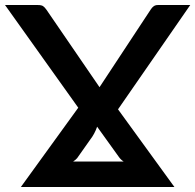

<svg xmlns="http://www.w3.org/2000/svg" viewBox="-42 -743 776 763"><path d="M449.5 -101Q438.5 -108 431 -118.5L344 -239.5Q334 -210.5 316 -187.5L264.5 -114.5Q258.5 -107.5 248.5 -101ZM427 -308.5 651 0H41L269 -315L-22 -723H108.5Q122.5 -723 129 -718.8Q135.5 -714.5 142.5 -704.5L353.5 -396.5L556.5 -704.5Q562 -713.5 568.8 -718.2Q575.5 -723 585 -723H714Z"/></svg>

Font: Lato 2
Style: Bold
Weight: 700
Designer: Lukasz Dziedzic with Adam Twardoch and Botio Nikoltchev
Foundry: tyPoland Lukasz Dziedzic
Version: Version 2.015; 2015-08-06; http://www.latofonts.com/